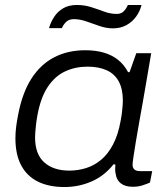

<svg xmlns="http://www.w3.org/2000/svg" viewBox="-20 -740 663 772"><path d="M239 12Q176 12 132 -10Q88 -32 65 -75.5Q42 -119 42 -184Q42 -207 45 -230.5Q48 -254 53 -279Q70 -368 107 -425Q144 -482 198.5 -510Q253 -538 323 -538Q364 -538 397 -528.5Q430 -519 454.5 -499.5Q479 -480 495 -450H501L528 -526H588L568 -409Q562 -373 554.5 -331Q547 -289 539.5 -247Q532 -205 526 -169Q520 -133 516.5 -108.5Q513 -84 513 -78Q513 -65 520.5 -58.5Q528 -52 543 -52H592L583 -6Q572 -1 554 5Q536 11 514 11Q483 11 465.5 -3Q448 -17 445 -42Q443 -50 443 -59Q443 -68 444 -78L437 -80Q400 -33 348.5 -10.5Q297 12 239 12ZM259 -54Q293 -54 325.5 -64Q358 -74 386 -97Q414 -120 434.5 -159Q455 -198 465 -254Q469 -275 470.5 -289Q472 -303 473 -314.5Q474 -326 474 -335Q474 -382 457.5 -412.5Q441 -443 409 -457.5Q377 -472 332 -472Q283 -472 242 -453Q201 -434 172 -390.5Q143 -347 130 -274Q126 -251 124.5 -235.5Q123 -220 122 -209Q121 -198 121 -188Q121 -120 158 -87Q195 -54 259 -54ZM177 -627Q184 -651 198 -672.5Q212 -694 234.5 -707Q257 -720 289 -720Q319 -720 346 -711.5Q373 -703 398.5 -693.5Q424 -684 449 -684Q468 -684 478.5 -695.5Q489 -707 494 -720H549Q543 -695 527.5 -673.5Q512 -652 488.5 -639Q465 -626 434 -626Q407 -626 380 -635.5Q353 -645 327 -654Q301 -663 277 -663Q257 -663 245.5 -651.5Q234 -640 229 -627Z"/></svg>

Font: Archivo SemiExpanded Light
Style: Italic
Weight: 300
Width: 6
Italic angle: -10°
Designer: Hector Gatti
Foundry: Omnibus-Type
Version: Version 2.001